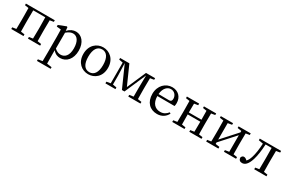

<svg xmlns="http://www.w3.org/2000/svg" viewBox="129 -1835 5050 3398"><g transform="rotate(30 2654.5 -136.0)"><path d="M637 -486V-519H47V-486L125 -474C126 -418 127 -342 127 -289V-230C127 -177 126 -101 125 -46L47 -34V0H297V-34L219 -46C218 -101 217 -177 217 -230V-289C217 -344 218 -424 219 -480H465C467 -424 468 -344 468 -289V-230C468 -177 467 -101 465 -46L388 -34V0H637V-34L559 -46C558 -101 557 -177 557 -230V-289C557 -342 558 -418 559 -473Z M904 -419C963 -469 1004 -479 1038 -479C1121 -479 1179 -402 1179 -255C1179 -104 1111 -42 1027 -42C985 -42 946 -57 904 -96ZM892 -523 877 -533 723 -473V-440L811 -431C813 -387 814 -348 814 -287V31C814 90 813 153 812 215L723 229V262H1003V229L903 214C902 152 901 88 901 28V-59C948 -2 1000 14 1050 14C1178 14 1274 -93 1274 -263C1274 -431 1183 -534 1066 -534C1008 -534 951 -510 899 -453Z M1623 14C1751 14 1875 -77 1875 -258C1875 -440 1750 -534 1623 -534C1495 -534 1372 -439 1372 -258C1372 -78 1494 14 1623 14ZM1623 -28C1527 -28 1472 -107 1472 -258C1472 -410 1527 -492 1623 -492C1718 -492 1774 -410 1774 -258C1774 -107 1718 -28 1623 -28Z M2687 -486V-519H2501L2333 -133L2161 -519H1972V-486L2052 -471V-48L1971 -34V0H2176V-34L2097 -49V-224L2088 -482L2283 -44H2335L2525 -481L2521 -224V-46L2438 -34V0H2687V-34L2609 -46C2608 -101 2607 -177 2607 -230V-289C2607 -342 2608 -418 2609 -473Z M2880 -306C2891 -436 2962 -492 3029 -492C3100 -492 3150 -433 3150 -365C3150 -329 3139 -304 3091 -304ZM3231 -264C3236 -279 3239 -300 3239 -325C3239 -454 3152 -534 3034 -534C2899 -534 2783 -425 2783 -256C2783 -85 2883 14 3030 14C3127 14 3197 -34 3237 -111L3215 -126C3176 -79 3133 -47 3061 -47C2954 -47 2881 -120 2879 -265Z M3935 -486V-519H3685V-486L3763 -474C3764 -420 3765 -346 3765 -292H3507C3507 -346 3508 -419 3509 -473L3587 -486V-519H3337V-486L3415 -474C3416 -418 3417 -342 3417 -289V-230C3417 -177 3416 -101 3415 -46L3337 -34V0H3587V-34L3509 -46C3508 -101 3507 -179 3507 -252H3765C3765 -179 3764 -100 3763 -46L3685 -34V0H3935V-34L3857 -46C3856 -102 3855 -177 3855 -230V-289C3855 -342 3856 -418 3857 -473Z M4641 -486V-519H4393V-486L4475 -473V-444L4197 -136V-472L4280 -486V-519H4030V-486L4108 -474C4109 -418 4110 -342 4110 -289V-230C4110 -177 4109 -101 4108 -46L4030 -34V0H4280V-34L4197 -47V-78L4475 -386V-47L4393 -34V0H4641V-34L4563 -46C4562 -101 4561 -177 4561 -230V-289C4561 -342 4562 -418 4563 -473Z M5262 -486V-519H4826V-486L4918 -469C4913 -353 4897 -248 4874 -176C4857 -122 4840 -91 4814 -65C4793 -87 4772 -101 4746 -101C4722 -101 4708 -87 4696 -62C4696 -11 4724 13 4768 13C4820 13 4876 -21 4919 -158C4944 -239 4961 -355 4967 -481H5090C5091 -425 5092 -344 5092 -289V-230C5092 -177 5091 -101 5090 -46L5012 -34V0H5262V-34L5184 -46C5183 -101 5182 -177 5182 -230V-289C5182 -342 5183 -418 5184 -473Z"/></g></svg>

Font: Noto Serif SC Medium
Style: Regular
Weight: 500
Designer: Ryoko NISHIZUKA 西塚涼子 (kana & ideographs); Frank Grießhammer (Latin, Greek & Cyrillic); Wenlong ZHANG 张文龙 (bopomofo); San
Foundry: Adobe Systems Incorporated
Version: Version 1.001;PS 1.001;hotconv 16.6.54;makeotf.lib2.5.65590